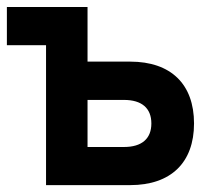

<svg xmlns="http://www.w3.org/2000/svg" viewBox="-20 -538 626 558"><path d="M113.8 0H358.4C476.6 0 543.9 -65.4 543.9 -179.2C543.9 -293.5 476.6 -358.9 358.4 -358.9H234.4V-517.6H0V-406.7H113.8ZM234.4 -110.8V-247.6H340.3C392.1 -247.6 419.9 -223.6 419.9 -179.2C419.9 -134.8 392.1 -110.8 340.3 -110.8Z"/></svg>

Font: Cascadia Code NF SemiBold
Style: Regular
Weight: 600
Monospace: yes
Designer: Aaron Bell
Foundry: Saja Typeworks
Version: Version 2404.023